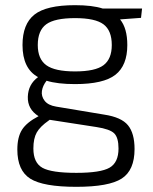

<svg xmlns="http://www.w3.org/2000/svg" viewBox="-20 -517 593 742"><path d="M525 -448 444 -442Q472 -408 472 -343Q472 -264 426 -228Q380 -192 270 -192Q202 -192 160 -205Q145 -186 142 -165.5Q139 -145 152.5 -127.5Q166 -110 197 -105L383 -74Q449 -64 474.5 -33Q500 -2 500 59Q500 141 450.5 173Q401 205 275 205Q147 205 97 173.5Q47 142 47 61Q47 13 65 -15.5Q83 -44 129 -68Q86 -95 87.5 -143Q89 -191 127 -219Q67 -252 67 -343Q67 -424 113 -460.5Q159 -497 270 -497Q337 -497 377 -484H529ZM412 -343Q412 -399 380 -423Q348 -447 270 -447Q191 -447 158.5 -423Q126 -399 126 -343Q126 -289 159 -265Q192 -241 270 -241Q348 -241 380 -265Q412 -289 412 -343ZM172 -54 168 -51Q135 -28 122 -5Q109 18 109 57Q109 112 144 131.5Q179 151 275 151Q369 151 403.5 131Q438 111 438 57Q438 15 421.5 -1.5Q405 -18 353 -26Z"/></svg>

Font: Exo 2.0 Light
Style: Regular
Weight: 300
Designer: Natanael Gama
Version: Version 1.001;PS 001.001;hotconv 1.0.70;makeotf.lib2.5.58329